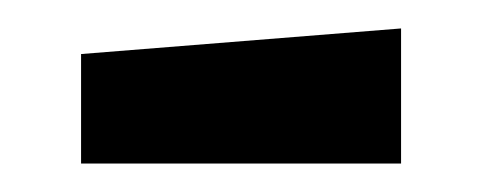

<svg xmlns="http://www.w3.org/2000/svg" viewBox="-20 -343 353 135"><path d="M37 -228V-305L262 -323V-228Z"/></svg>

Font: Faustina SemiBold
Style: Regular
Weight: 600
Designer: Alfonso Garcia
Foundry: http://www.omnibus-type.com
Version: Version 1.200